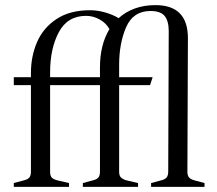

<svg xmlns="http://www.w3.org/2000/svg" viewBox="-20 -731 850 751"><path d="M780 -15V0H571V-15L612 -26Q627 -30 632.5 -38Q638 -46 638 -60L640 -609Q640 -649 624 -668.5Q608 -688 569 -688Q501 -688 473.5 -625Q446 -562 446 -477V-429H577L567 -398H446V-59Q446 -45 452 -38Q458 -31 473 -26L520 -15V0H304V-15L345 -26Q360 -30 365.5 -37.5Q371 -45 371 -60V-398H176V-59Q176 -45 181.5 -37.5Q187 -30 203 -26L250 -15V0H34V-15L75 -26Q90 -30 95.5 -37.5Q101 -45 101 -60V-398H34V-429H101V-446Q101 -511 125 -566.5Q149 -622 201 -656.5Q253 -691 332 -691Q361 -691 391 -682.5Q421 -674 444 -660Q501 -711 588 -711Q715 -711 715 -582L713 -59Q713 -45 719 -37.5Q725 -30 739 -26ZM371 -467Q371 -556 408 -617Q396 -640 370.5 -654.5Q345 -669 317 -669Q244 -669 210 -605Q176 -541 176 -448V-429H371Z"/></svg>

Font: Ibarra Real Nova
Style: Regular
Weight: 400
Designer: Jose Maria Ribagorda & Octavio Pardo
Foundry: Jose Maria Ribagorda
Version: Version 1.014